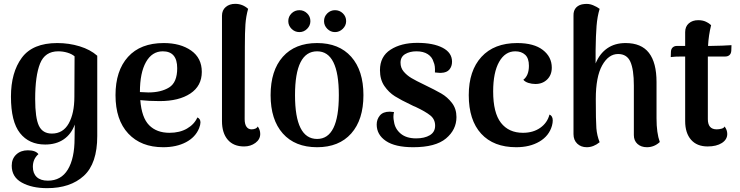

<svg xmlns="http://www.w3.org/2000/svg" viewBox="-20 -752 3851 999"><path d="M41 110Q41 74 64.5 52Q88 30 125 30Q165 30 180 50Q151 75 151 116Q151 150 171 169Q191 188 229 188Q298 188 333 130Q368 72 368 -32Q368 -81 369 -104Q351 -54 311.5 -27Q272 0 215 0Q131 0 84 -59.5Q37 -119 37 -249Q37 -375 93.5 -451.5Q150 -528 278 -528Q339 -528 394.5 -511Q450 -494 486 -462V-44Q486 99 416 163Q346 227 225 227Q146 227 93.5 198Q41 169 41 110ZM367 -249 368 -459Q354 -471 331 -478Q308 -485 283 -485Q214 -485 188.5 -421.5Q163 -358 163 -237Q163 -138 182.5 -97.5Q202 -57 250 -57Q308 -57 337.5 -109.5Q367 -162 367 -249Z M1023 -115Q1023 -103 1016 -85Q997 -38 947.5 -12Q898 14 829 14Q714 14 647.5 -57Q581 -128 581 -257Q581 -384 646 -456Q711 -528 832 -528Q919 -528 974.5 -489Q1030 -450 1030 -378Q1030 -305 970.5 -265.5Q911 -226 811 -226Q754 -226 710 -231Q717 -140 756 -100.5Q795 -61 862 -61Q915 -61 953 -83Q991 -105 1007 -141Q1023 -134 1023 -115ZM708 -273Q736 -271 752 -271Q818 -271 860 -297Q902 -323 902 -397Q902 -485 827 -485Q771 -485 739.5 -429Q708 -373 708 -273Z M1135 -122V-670Q1135 -699 1154.5 -715.5Q1174 -732 1204 -732Q1242 -732 1271 -706Q1260 -667 1257 -625.5Q1254 -584 1254 -511L1253 -132Q1253 -106 1262.5 -92.5Q1272 -79 1289 -79Q1299 -79 1308 -82.5Q1317 -86 1321 -94Q1334 -77 1334 -55Q1334 -27 1309 -8.5Q1284 10 1250 10Q1195 10 1165 -25Q1135 -60 1135 -122Z M1388 -257Q1388 -385 1451.5 -456.5Q1515 -528 1630 -528Q1744 -528 1807.5 -456.5Q1871 -385 1871 -257Q1871 -129 1807.5 -57.5Q1744 14 1630 14Q1515 14 1451.5 -57.5Q1388 -129 1388 -257ZM1743 -257Q1743 -485 1630 -485Q1515 -485 1515 -257Q1515 -29 1630 -29Q1743 -29 1743 -257ZM1480 -642Q1480 -666 1497 -682.5Q1514 -699 1538 -699Q1561 -699 1578 -682.5Q1595 -666 1595 -642Q1595 -619 1578 -602Q1561 -585 1538 -585Q1514 -585 1497 -602Q1480 -619 1480 -642ZM1666 -642Q1666 -666 1683 -682.5Q1700 -699 1723 -699Q1747 -699 1764 -682.5Q1781 -666 1781 -642Q1781 -619 1763.5 -602Q1746 -585 1723 -585Q1700 -585 1683 -602Q1666 -619 1666 -642Z M1940 -104Q1940 -131 1956.5 -151Q1973 -171 2008 -171Q2014 -171 2030 -169Q2027 -157 2027 -144Q2027 -133 2030 -119Q2035 -82 2064.5 -57Q2094 -32 2145 -32Q2189 -32 2216.5 -48.5Q2244 -65 2244 -98Q2244 -131 2219.5 -151Q2195 -171 2142 -196Q2129 -201 2120 -206Q2067 -231 2035 -251Q2003 -271 1980 -304.5Q1957 -338 1957 -387Q1957 -458 2012 -493.5Q2067 -529 2151 -529Q2234 -529 2283 -503.5Q2332 -478 2332 -431Q2332 -407 2318.5 -390.5Q2305 -374 2276 -373H2266Q2257 -373 2243 -375Q2245 -411 2236 -429Q2229 -455 2206 -470Q2183 -485 2147 -485Q2112 -485 2088 -470.5Q2064 -456 2064 -426Q2064 -399 2080.5 -379.5Q2097 -360 2120.5 -346Q2144 -332 2188 -311Q2244 -284 2276 -265.5Q2308 -247 2331.5 -216.5Q2355 -186 2355 -143Q2355 -77 2300.5 -31.5Q2246 14 2130 14Q2036 14 1988 -18.5Q1940 -51 1940 -104Z M2419 -257Q2419 -384 2485 -456Q2551 -528 2671 -528Q2758 -528 2804.5 -492Q2851 -456 2851 -400Q2851 -362 2827 -338.5Q2803 -315 2766 -315Q2747 -315 2729.5 -320.5Q2712 -326 2703 -337Q2732 -359 2732 -410Q2732 -449 2712.5 -467Q2693 -485 2661 -485Q2608 -485 2577 -430Q2546 -375 2546 -276Q2546 -165 2586.5 -113Q2627 -61 2701 -61Q2754 -61 2791 -87Q2828 -113 2839 -156Q2856 -149 2856 -125Q2856 -113 2852 -98Q2837 -45 2787 -15.5Q2737 14 2666 14Q2548 14 2483.5 -56.5Q2419 -127 2419 -257Z M3413 -13Q3384 14 3346 14Q3316 14 3297 -3Q3278 -20 3278 -49V-307Q3278 -390 3260 -430.5Q3242 -471 3196 -471Q3146 -471 3113 -411.5Q3080 -352 3080 -237Q3080 -123 3083 -85Q3086 -47 3100 -12Q3068 14 3033 14Q3003 14 2983.5 -4.5Q2964 -23 2964 -54V-670Q2963 -698 2978.5 -713.5Q2994 -729 3020 -731Q3044 -734 3065.5 -725Q3087 -716 3100 -706Q3088 -667 3084 -617.5Q3080 -568 3079 -490V-422Q3100 -473 3139.5 -500.5Q3179 -528 3235 -528Q3317 -528 3356.5 -477Q3396 -426 3396 -325V-136Q3396 -60 3413 -13Z M3786 -517 3785 -488Q3784 -473 3775.5 -465.5Q3767 -458 3754 -458H3663V-426V-132Q3663 -79 3709 -79Q3722 -79 3734.5 -82.5Q3747 -86 3750 -94Q3764 -76 3764 -55Q3764 -26 3736 -8Q3708 10 3662 10Q3606 10 3575.5 -25Q3545 -60 3545 -122V-458H3530Q3489 -458 3470 -455L3471 -484Q3472 -498 3480.5 -505.5Q3489 -513 3502 -513H3545V-585Q3545 -614 3564 -630.5Q3583 -647 3613 -647Q3636 -647 3653 -639Q3670 -631 3680 -621Q3667 -569 3664 -513H3676Q3696 -513 3738 -514.5Q3780 -516 3786 -517Z"/></svg>

Font: Arima Madurai ExtraBold
Style: Regular
Weight: 800
Designer: Joana Correia and Natanael Gama
Foundry: NDISCOVER
Version: Version 1.019